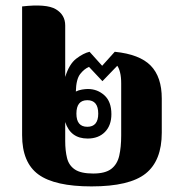

<svg xmlns="http://www.w3.org/2000/svg" viewBox="-20 -655 651 686"><path d="M307 11Q176 11 117.5 -31.5Q59 -74 59 -172V-632Q146 -642 179.5 -622Q213 -602 213 -564V-380Q227 -426 252.5 -445.5Q278 -465 300 -470L345 -420L390 -470Q479 -461 518.5 -420.5Q558 -380 558 -303V-181Q558 -81 500.5 -35Q443 11 307 11ZM213 -151Q213 -117 219.5 -90.5Q226 -64 247.5 -49.5Q269 -35 313 -35Q356 -35 377.5 -51.5Q399 -68 406 -98.5Q413 -129 413 -171V-357Q413 -380 409 -396Q405 -412 399 -420L346 -365L298 -416Q281 -409 266.5 -390.5Q252 -372 251 -328Q261 -333 273 -335Q285 -337 294 -337Q328 -337 353 -314.5Q378 -292 378 -247Q378 -207 355 -183.5Q332 -160 293 -160Q232 -160 213 -219ZM292 -202Q331 -202 331 -249Q331 -297 292 -297Q253 -297 253 -249Q253 -202 292 -202Z"/></svg>

Font: Noto Serif Thai ExtraCondensed Black
Style: Regular
Weight: 900
Width: 2
Designer: Monotype Design Team
Foundry: Monotype Imaging Inc.
Version: Version 2.002; ttfautohint (v1.8.4.7-5d5b)